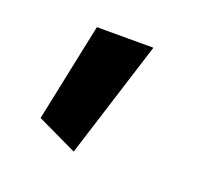

<svg xmlns="http://www.w3.org/2000/svg" viewBox="-62 -238 434 407"><g transform="rotate(20 155.5 -34.5)"><path d="M47.9 54.2 138.2 97.2 221.7 -167.5H94.2Z"/></g></svg>

Font: Estedad Bold
Style: Regular
Weight: 700
Designer: Amin Abedi
Version: Version 7.3